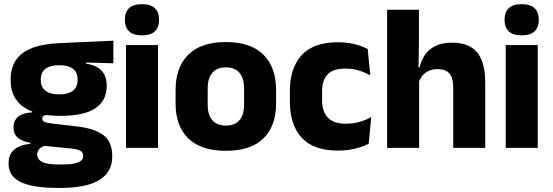

<svg xmlns="http://www.w3.org/2000/svg" viewBox="-20 -707 2642 918"><path d="M268.5 -153Q150 -153 90.5 -197Q31 -241 31 -320.5V-327Q31 -381 55.2 -418.2Q79.5 -455.5 130 -476Q180.5 -496.5 259.5 -500.5L522 -512.5V-404.5L391.5 -408V-403Q425 -397.5 446.8 -384.2Q468.5 -371 479.2 -349.8Q490 -328.5 490 -297.5V-294Q490 -225.5 435.8 -189.2Q381.5 -153 268.5 -153ZM261 79.5H276Q312 79.5 334.2 75Q356.5 70.5 367 61.5Q377.5 52.5 377.5 39V38Q377.5 20.5 362.8 13Q348 5.5 318.5 3L173.5 -11.5L207 -13.5Q192 -11 181.2 -5Q170.5 1 164.2 10Q158 19 158 32V33Q158 48 169 58.5Q180 69 202.8 74.2Q225.5 79.5 261 79.5ZM272.5 191.5H253.5Q179.5 191.5 127.2 179.8Q75 168 48 142.5Q21 117 21 75V73Q21 44.5 33.5 25Q46 5.5 69.5 -5.5Q93 -16.5 124.5 -19V-24Q86 -31 65.2 -48.5Q44.5 -66 44.5 -97.5V-98Q44.5 -120.5 54.8 -136Q65 -151.5 85 -159.8Q105 -168 134 -169.5V-186L247 -157.5L214 -158Q196.5 -158 189.2 -153.5Q182 -149 182 -140V-139.5Q182 -128.5 193.8 -123.8Q205.5 -119 232 -116L348.5 -102.5Q433.5 -92.5 475 -60.5Q516.5 -28.5 516.5 38.5V41.5Q516.5 92.5 487.8 125.8Q459 159 404.8 175.2Q350.5 191.5 272.5 191.5ZM263.5 -256Q293 -256 312.2 -263.8Q331.5 -271.5 341.2 -286.8Q351 -302 351 -323.5V-328Q351 -349.5 341.5 -364.5Q332 -379.5 312.8 -387.2Q293.5 -395 263.5 -395H263Q232.5 -395 213 -387Q193.5 -379 184.2 -364Q175 -349 175 -327.5V-323.5Q175 -302 184.8 -286.8Q194.5 -271.5 214 -263.8Q233.5 -256 263.5 -256Z M735.5 0H582.5V-491.5H735.5ZM659 -538Q616 -538 596.5 -557.8Q577 -577.5 577 -611V-614.5Q577 -648 596.5 -667.5Q616 -687 659 -687Q701 -687 720.8 -667.5Q740.5 -648 740.5 -614.5V-611Q740.5 -577 720.8 -557.5Q701 -538 659 -538Z M1060 14Q941 14 880.2 -45.2Q819.5 -104.5 819.5 -212V-276.5Q819.5 -385.5 880.5 -445.8Q941.5 -506 1060 -506Q1178.5 -506 1239.2 -445.8Q1300 -385.5 1300 -276.5V-212Q1300 -104.5 1239.5 -45.2Q1179 14 1060 14ZM1060 -106.5Q1102.5 -106.5 1124.8 -132.2Q1147 -158 1147 -205.5V-283Q1147 -333 1124.8 -359Q1102.5 -385 1060 -385Q1017.5 -385 995.2 -359Q973 -333 973 -283V-205.5Q973 -158 995.2 -132.2Q1017.5 -106.5 1060 -106.5Z M1596 13Q1479 13 1422.5 -48.5Q1366 -110 1366 -221.5V-272.5Q1366 -382 1422.5 -443.5Q1479 -505 1595.5 -505Q1625.5 -505 1651.5 -500.8Q1677.5 -496.5 1699.5 -489Q1721.5 -481.5 1738 -473L1750.5 -346.5Q1726 -360.5 1696.5 -369.8Q1667 -379 1630 -379Q1572 -379 1546 -351Q1520 -323 1520 -270V-227.5Q1520 -173.5 1547.5 -144.5Q1575 -115.5 1633.5 -115.5Q1670 -115.5 1699.2 -124.2Q1728.5 -133 1755 -147L1743 -20Q1717 -6 1679 3.5Q1641 13 1596 13Z M2300 0H2147V-289Q2147 -316 2140 -335.8Q2133 -355.5 2116.8 -366Q2100.5 -376.5 2071.5 -376.5Q2048 -376.5 2030 -368.2Q2012 -360 2000.2 -345.8Q1988.5 -331.5 1982 -313.5L1951 -385H1986.5Q1994 -418.5 2012 -445Q2030 -471.5 2061.8 -487.2Q2093.5 -503 2141.5 -503Q2196.5 -503 2231.5 -481.8Q2266.5 -460.5 2283.2 -418.5Q2300 -376.5 2300 -313.5ZM1984 0H1831V-660.5H1983V-513.5L1980.5 -351.5L1984 -339.5Z M2551 0H2398V-491.5H2551ZM2474.5 -538Q2431.5 -538 2412 -557.8Q2392.5 -577.5 2392.5 -611V-614.5Q2392.5 -648 2412 -667.5Q2431.5 -687 2474.5 -687Q2516.5 -687 2536.2 -667.5Q2556 -648 2556 -614.5V-611Q2556 -577 2536.2 -557.5Q2516.5 -538 2474.5 -538Z"/></svg>

Font: Anek Devanagari
Style: Bold
Weight: 700
Designer: Kailash Malviya (Devanagari) & Yesha Goshar (Latin)
Foundry: Ek Type
Version: Version 1.003